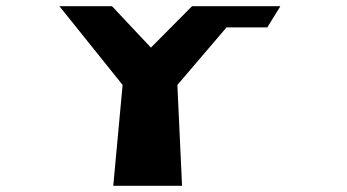

<svg xmlns="http://www.w3.org/2000/svg" viewBox="-20 -597 1114 617"><path d="M171 -577 374 -324 344 0H565L550 -324L708 -509H839L881 -577H766H597L465 -444L340 -577Z"/></svg>

Font: Hussar Milosc
Style: Bold
Weight: 700
Foundry: Cannot Into Space Fonts
Version: Version 1.02